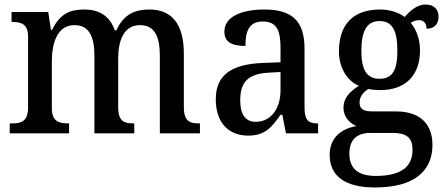

<svg xmlns="http://www.w3.org/2000/svg" viewBox="-20 -589 1966 848"><path d="M23 0H285V-44H282C241 -44 209 -52 209 -111V-318C209 -403 235 -478 309 -478C373 -478 397 -428 397 -342V0H573V-44H570C528 -44 502 -53 502 -116V-331C502 -410 527 -478 598 -478C663 -478 686 -428 686 -342V0H863V-44H860C818 -44 792 -53 792 -116V-351C792 -488 735 -547 640 -547C579 -547 528 -529 494 -455H487C464 -522 414 -547 352 -547C290 -547 245 -529 210 -457H205L193 -536H31V-492H34C75 -492 104 -483 104 -425V-116C104 -53 75 -44 33 -44H23Z M1076 10C1151 10 1180 -27 1219 -82H1227L1243 0H1385V-44H1382C1340 -44 1325 -60 1325 -116V-374C1325 -501 1265 -547 1147 -547C1048 -547 971 -516 971 -449C971 -404 1003 -386 1064 -386C1064 -449 1078 -494 1141 -494C1208 -494 1219 -446 1219 -373V-314L1142 -311C1002 -306 933 -257 933 -151C933 -41 995 10 1076 10ZM1109 -51C1063 -51 1041 -85 1041 -146C1041 -223 1072 -263 1166 -268L1219 -271V-191C1219 -108 1176 -51 1109 -51Z M1636 239C1809 239 1890 167 1890 51C1890 -34 1843 -97 1728 -97H1624C1584 -97 1568 -109 1568 -136C1568 -164 1587 -184 1607 -196C1619 -193 1644 -191 1659 -191C1778 -191 1835 -264 1835 -365C1835 -422 1817 -460 1794 -488C1805 -495 1817 -500 1832 -500C1853 -500 1864 -483 1864 -462C1902 -462 1917 -487 1917 -516C1917 -545 1899 -569 1860 -569C1819 -569 1788 -537 1767 -514C1744 -532 1704 -547 1659 -547C1536 -547 1477 -477 1477 -362C1477 -292 1511 -233 1565 -210C1523 -183 1497 -155 1497 -114C1497 -70 1526 -45 1554 -32C1488 -21 1436 19 1436 95C1436 187 1502 239 1636 239ZM1656 -241C1599 -241 1576 -282 1576 -364C1576 -450 1599 -496 1656 -496C1714 -496 1735 -452 1735 -365C1735 -281 1715 -241 1656 -241ZM1639 188C1554 188 1523 148 1523 90C1523 15 1571 -2 1617 -2H1714C1771 -2 1802 16 1802 72C1802 140 1762 188 1639 188Z"/></svg>

Font: Noto Serif Tamil SemiCondensed Medium
Style: Regular
Weight: 500
Width: 4
Designer: Indian Type Foundry, Tom Grace, and the Monotype Design Team
Foundry: Monotype Imaging Inc.
Version: Version 2.004